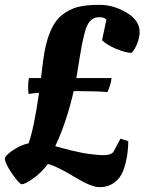

<svg xmlns="http://www.w3.org/2000/svg" viewBox="-28 -753 596 792"><path d="M432 -431H287L294 -474L301 -517.5C305 -542.5 308 -559.7 310 -569L319 -609C323 -626.3 327.5 -639.8 332.5 -649.5C337.5 -659.2 343.8 -667 351.5 -673C359.2 -679 369.2 -682 381.5 -682C393.8 -682 403.7 -679 411 -673L393 -587C405.7 -574.3 425 -562.5 451 -551.5C477 -540.5 498.3 -535 515 -535C523.7 -543.7 531.3 -556.5 538 -573.5C544.7 -590.5 548 -606.3 548 -621C548 -653 530 -679.7 494 -701C458 -722.3 421.3 -733 384 -733C346.7 -733 316.7 -730.2 294 -724.5C271.3 -718.8 249.7 -708 229 -692C188.3 -660.7 162 -597.7 150 -503L141 -431H91C89 -417.7 88 -405.3 88 -394C88 -382.7 88.7 -373 90 -365C102 -367.7 116.3 -369.3 133 -370C119 -272 104.7 -202.7 90 -162C66.7 -156.7 44.5 -146.7 23.5 -132C2.5 -117.3 -8 -106.3 -8 -99C-8 -86.3 2 -65.5 22 -36.5C42 -7.5 55.3 7 62 7C70.7 7 86.3 -1 109 -17C131.7 -33 152 -53 170 -77C197.3 -69 233.8 -51 279.5 -23C325.2 5 359.5 19 382.5 19C405.5 19 425.5 13 442.5 1C459.5 -11 472 -27.3 480 -48C494 -86.7 501 -127.7 501 -171L469 -181L439 -125C431 -117 418.3 -113 401 -113C383.7 -113 360.7 -115 332 -119C322 -120.3 309.5 -122.7 294.5 -126L263.5 -133C257.8 -134.3 246.5 -137.3 229.5 -142C212.5 -146.7 202.7 -149.3 200 -150C230.7 -215.3 256 -291 276 -377H303C352.3 -377 389.7 -375.7 415 -373C425 -395 430.7 -414.3 432 -431Z"/></svg>

Font: Oleo Script
Style: Regular
Weight: 400
Designer: Soytutype
Foundry: Soytutype
Version: Version 1.002